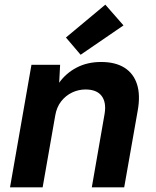

<svg xmlns="http://www.w3.org/2000/svg" viewBox="-20 -804 670 824"><path d="M23 0 115 -526H238L234 -449Q263 -490 309 -514Q355 -538 414 -538Q475 -538 514 -513.5Q553 -489 568 -442.5Q583 -396 571 -329L513 0H374L429 -316Q437 -365 416 -392.5Q395 -420 347 -420Q317 -420 289.5 -407Q262 -394 242.5 -369Q223 -344 217 -308L163 0ZM326 -569 263 -643 432 -784 510 -695Z"/></svg>

Font: DM Sans 9pt ExtraBold
Style: Italic
Weight: 800
Italic angle: -10°
Version: Version 4.004;gftools[0.9.30]